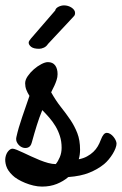

<svg xmlns="http://www.w3.org/2000/svg" viewBox="-27 -669 456 717"><path d="M91.8 -137.2Q87.9 -121.6 77.1 -117.9Q66.4 -114.3 55.9 -118.7Q45.4 -123 38.3 -133.8Q31.2 -144.5 34.2 -157.2Q41.5 -190.4 55.4 -230.7Q69.3 -271 83 -311Q75.7 -322.3 71.3 -333.7Q66.9 -345.2 66.9 -357.9Q66.9 -370.6 76.4 -384.5Q85.9 -398.4 99.4 -410.2Q112.8 -421.9 127.2 -429.4Q141.6 -437 151.9 -437Q169.9 -437 179 -424.8Q188 -412.6 188 -392.1Q188 -380.9 184.3 -369.9Q180.7 -358.9 176.3 -349.4Q171.9 -339.8 168.2 -333Q164.6 -326.2 164.1 -324.2Q181.6 -293 200.7 -269Q219.7 -245.1 235.6 -221.7Q251.5 -198.2 261.7 -171.9Q272 -145.5 272 -109.9Q272 -101.1 270.8 -91.8Q269.5 -82.5 267.1 -74.2Q284.7 -77.6 298.1 -85Q311.5 -92.3 321.5 -101.8Q331.5 -111.3 338.1 -122.6Q344.7 -133.8 349.1 -146Q354.5 -160.2 359.9 -166.5Q365.2 -172.9 372.1 -172.9Q378.4 -172.9 385 -168.7Q391.6 -164.6 396.7 -158.2Q401.9 -151.9 405 -145Q408.2 -138.2 408.2 -132.8Q408.2 -125.5 404.3 -115.2Q400.4 -105 393.8 -94.2Q387.2 -83.5 378.9 -73.5Q370.6 -63.5 361.8 -56.2Q338.4 -37.1 306.6 -24.2Q274.9 -11.2 228 -7.8Q210 7.8 185.3 17.8Q160.6 27.8 129.9 27.8Q114.3 27.8 97.9 23.9Q81.5 20 66.7 13.9Q51.8 7.8 39.6 0.5Q27.3 -6.8 20 -14.2Q1.5 -31.7 -3.9 -49.6Q-9.3 -67.4 -6.6 -81.5Q-3.9 -95.7 3.9 -104.7Q11.7 -113.8 20 -113.8Q24.9 -113.8 35.4 -109.6Q45.9 -105.5 59.6 -98.9Q73.2 -92.3 89.4 -85Q105.5 -77.6 121.6 -71Q137.7 -64.5 153.1 -60.3Q168.5 -56.2 181.2 -56.2Q189.5 -65.9 196.3 -82Q203.1 -98.1 203.1 -117.2Q203.1 -140.6 196.8 -160.6Q190.4 -180.7 180.2 -197.8Q169.9 -214.8 157 -229.7Q144 -244.6 130.9 -257.8Q119.1 -229 110.4 -200.9Q101.6 -172.9 91.8 -137.2ZM152.3 -504.9Q146 -495.1 136.7 -491Q127.4 -486.8 119.1 -486.8Q98.6 -486.8 89.4 -494.1Q80.1 -501.5 80.1 -509.8Q80.1 -513.7 82.8 -517.3Q85.4 -521 88.4 -524.9L179.2 -629.9Q180.7 -638.2 191.2 -643.6Q201.7 -648.9 212.4 -648.9Q219.7 -648.9 227.1 -646.7Q234.4 -644.5 240.2 -640.6Q246.1 -636.7 249.8 -631.6Q253.4 -626.5 253.4 -620.1Q253.4 -613.3 249.3 -608.9Q245.1 -604.5 241.2 -600.1Z"/></svg>

Font: Grand Hotel
Style: Regular
Weight: 400
Designer: Brian J. Bonislawsky & Jim Lyles for Astigmatic (AOETI)
Foundry: Astigmatic (AOETI)
Version: Version 001.000